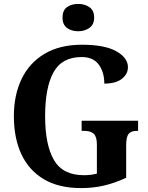

<svg xmlns="http://www.w3.org/2000/svg" viewBox="-20 -953 760 983"><path d="M396 10Q280 10 203.5 -36Q127 -82 89 -164.5Q51 -247 51 -358Q51 -466 90.5 -548.5Q130 -631 208 -677.5Q286 -724 400 -724Q516 -724 575.5 -690.5Q635 -657 635 -609Q635 -574 604 -549.5Q573 -525 514 -525Q514 -584 485.5 -622.5Q457 -661 398 -661Q297 -661 254 -583Q211 -505 211 -358Q211 -212 256 -134Q301 -56 410 -56Q445 -56 476 -64V-213Q476 -253 460 -268Q444 -283 411 -283H398V-335H687V-283H680Q651 -283 638.5 -267.5Q626 -252 626 -209V-43Q571 -17 515 -3.5Q459 10 396 10ZM381 -793Q346 -793 323 -810Q300 -827 300 -863Q300 -900 323 -916.5Q346 -933 381 -933Q413 -933 437.5 -916.5Q462 -900 462 -863Q462 -827 437.5 -810Q413 -793 381 -793Z"/></svg>

Font: Noto Serif Lao SemiCondensed
Style: Bold
Weight: 700
Width: 4
Designer: Monotype Design Team
Foundry: Monotype Imaging Inc.
Version: Version 2.003; ttfautohint (v1.8.4.7-5d5b)